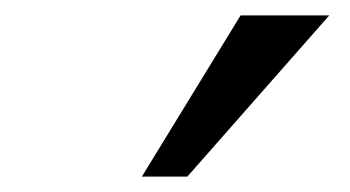

<svg xmlns="http://www.w3.org/2000/svg" viewBox="-20 -826 454 249"><path d="M164 -597H223L407 -806H292Z"/></svg>

Font: Geom Light
Style: Italic
Weight: 300
Italic angle: -10°
Version: Version 1.102